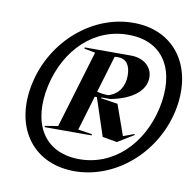

<svg xmlns="http://www.w3.org/2000/svg" viewBox="-81 -797 913 894"><g transform="rotate(10 376.0 -350.0)"><path d="M319 14C516 18 696 -135 742 -342C787 -549 683 -710 487 -714C290 -718 110 -564 64 -357C18 -151 122 9 319 14ZM334 -45C167 -49 100 -181 138 -356C177 -532 305 -659 472 -655C639 -652 706 -519 667 -343C628 -169 501 -42 334 -45ZM499 -154 576 -201 573 -205 522 -186 471 -330 392 -342V-346H434C530 -364 596 -410 596 -476C596 -526 554 -562 494 -562H275V-556L327 -546L217 -180L156 -170V-164H378V-170L312 -180L361 -344H371L430 -166ZM368 -369 420 -543C426 -544 431 -544 436 -544C475 -544 495 -516 495 -467C495 -417 471 -377 422 -362C403 -362 386 -364 368 -369Z"/></g></svg>

Font: Mazius Display Extra Italic
Style: Bold
Weight: 700
Italic angle: -17°
Designer: Alberto Casagrande & Collletttivo
Foundry: Collletttivo
Version: Version 2.000;Glyphs 3.2 (3217)